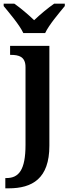

<svg xmlns="http://www.w3.org/2000/svg" viewBox="-36 -786 384 1046"><path d="M91 -606H210C231 -651 286 -715 317 -753V-766H259C227 -744 180 -705 150 -676C120 -705 74 -744 42 -766H-16V-753C15 -715 70 -651 91 -606ZM-7 240H11C140 240 233 187 233 8V-536H19V-487H23C66 -487 103 -478 103 -420V3C103 141 66 184 -1 184H-7Z"/></svg>

Font: Noto Serif SemiBold
Style: Regular
Weight: 600
Designer: Monotype Design Team
Foundry: Monotype Imaging Inc.
Version: Version 2.013